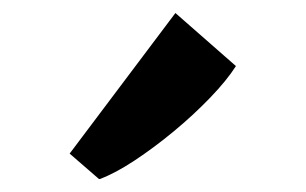

<svg xmlns="http://www.w3.org/2000/svg" viewBox="-20 -892 470 295"><path d="M132 -617 87 -656 249.5 -872 342.5 -790.5Q328.5 -768.5 303 -742Q277.5 -715.5 247 -690.2Q216.5 -665 186.5 -645.2Q156.5 -625.5 133.5 -617Z"/></svg>

Font: Merriweather 48pt ExtraBold
Style: Regular
Weight: 800
Version: Version 2.100